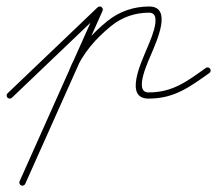

<svg xmlns="http://www.w3.org/2000/svg" viewBox="-30 -294 668 591"><path d="M-6.9 6.6C-3.2 10.4 2.8 10.5 6.6 6.9C49.6 -34.2 92.6 -75.2 135.6 -116.3C184.9 -163.4 234.2 -210.5 283.6 -257.6C287.4 -261.2 287.5 -267.2 283.9 -271C280.2 -274.8 274.2 -275 270.4 -271.4C270.4 -271.4 270.4 -271.4 270.4 -271.4C221.1 -224.2 171.8 -177.1 122.4 -130C79.4 -89 36.4 -47.9 -6.6 -6.9C-10.4 -3.2 -10.5 2.8 -6.9 6.6ZM280.9 -273.2C276.1 -275.3 270.5 -273.1 268.3 -268.4C189 -90.9 109.7 86.6 30.3 264.1C28.2 268.9 30.3 274.5 35.1 276.7C39.9 278.8 45.5 276.7 47.7 271.9C127 94.4 206.3 -83.1 285.7 -260.6C287.8 -265.4 285.7 -271 280.9 -273.2ZM189.6 -68.1C194.5 -66.2 200 -68.7 201.9 -73.6C223.3 -129.2 267 -177.8 313 -214.7C346.3 -241.6 386.3 -255 429 -255C474.8 -255 427.6 -158.3 420.2 -139.7C406.5 -105.5 350.9 9.5 427 9.5C507.1 9.5 553.3 -26.1 614.5 -69.2C618.8 -72.3 619.8 -78.2 616.8 -82.5C613.7 -86.8 607.8 -87.8 603.5 -84.8C603.5 -84.8 603.5 -84.8 603.5 -84.8C545.8 -44 502.6 -9.5 427 -9.5C378.8 -9.5 429.9 -112.8 437.8 -132.7C451.1 -165.8 502.2 -274 429 -274C382 -274 337.8 -259.1 301 -229.5C252.4 -190.5 206.8 -139.2 184.1 -80.4C182.2 -75.5 184.7 -70 189.6 -68.1Z"/></svg>

Font: FRB American Cursive Extralight
Style: Italic
Weight: 200
Italic angle: -25°
Version: Version 2.0;Modular Font Editor K font №1